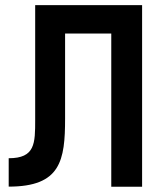

<svg xmlns="http://www.w3.org/2000/svg" viewBox="-20 -713 626 733"><path d="M13.2 -0.5C211.9 -0.5 228.5 -100.1 228.5 -261.2V-585H404.8V0H522.5V-693.4H114.3V-257.8V-256.3C114.3 -165.5 114.3 -108.9 13.2 -108.9Z"/></svg>

Font: Cascadia Code NF SemiBold
Style: Regular
Weight: 600
Monospace: yes
Designer: Aaron Bell
Foundry: Saja Typeworks
Version: Version 2404.023